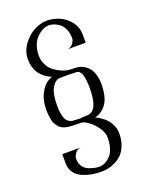

<svg xmlns="http://www.w3.org/2000/svg" viewBox="-143 -719 702 906"><g transform="rotate(-20 208.5 -266.0)"><path d="M139.6 -387.2 138.2 -387.7Q61 -421.9 61 -503.4Q61 -542.5 84.7 -575.9Q108.4 -609.4 141.6 -627.2Q174.8 -645 206.1 -645Q238.8 -645 269.8 -631.6Q300.8 -618.2 322.5 -589.8Q344.2 -561.5 344.2 -524.9V-484.4H252.4Q266.1 -486.3 273.9 -492.7Q282.7 -500 289.1 -513.7Q290 -515.6 290.5 -518.3Q291 -521 291.5 -522.9V-524.9Q291.5 -551.3 283 -571Q274.4 -590.8 261 -601.1Q247.6 -611.3 233.9 -616.2Q220.2 -621.1 207 -621.1Q197.8 -621.1 186.5 -617.2Q175.3 -613.3 162.6 -604.2Q149.9 -595.2 139.4 -582.3Q128.9 -569.3 122.1 -548.6Q115.2 -527.8 115.2 -503.4Q115.2 -478.5 125 -458.3Q134.8 -438 149.4 -425.8Q164.1 -413.6 181.2 -405Q198.2 -396.5 211.9 -393.3Q225.6 -390.1 234.4 -390.1L257.3 -389.2Q268.6 -389.2 279.8 -386.2Q291 -383.3 303.5 -375.5Q315.9 -367.7 325.4 -355.5Q335 -343.3 341.1 -322.8Q347.2 -302.2 347.2 -275.9Q347.2 -213.4 325.9 -180.7Q304.7 -147.9 269 -138.7Q269 -138.2 267.6 -137.9Q266.1 -137.7 266.1 -137.7L269 -136.2Q290 -125.5 306.9 -111.3Q323.7 -97.2 335.2 -75.2Q346.7 -53.2 346.7 -28.3Q346.7 4.4 337.2 29.8Q327.6 55.2 313 70.6Q298.3 85.9 278.8 95.9Q259.3 106 241.2 109.6Q223.1 113.3 205.6 113.3Q180.2 113.3 157.5 108.9Q134.8 104.5 111.3 94.5Q87.9 84.5 74.2 64.7Q60.5 44.9 60.5 17.6V-27.8H152.8Q140.1 -26.4 130.9 -18.6Q123.5 -12.2 116.7 2.9Q115.7 4.9 115.2 8.5Q114.7 12.2 114.7 14.6V17.6Q114.7 39.6 125.5 54.7Q136.2 69.8 153.3 76.4Q170.4 83 183.1 85.4Q195.8 87.9 206.1 87.9Q213.9 87.9 223.6 85.2Q233.4 82.5 245.1 74.7Q256.8 66.9 266.4 54.7Q275.9 42.5 282.2 21Q288.6 -0.5 288.6 -28.3Q288.6 -53.7 269.8 -80.1Q251 -106.4 229.2 -121.6Q207.5 -136.7 194.8 -136.7L173.8 -137.2Q161.1 -137.2 153.1 -137.5Q145 -137.7 134.3 -138.9Q123.5 -140.1 116.7 -142.1Q109.9 -144 101.3 -148.2Q92.8 -152.3 87.6 -158.2Q82.5 -164.1 76.7 -172.6Q70.8 -181.2 67.9 -192.4Q64.9 -203.6 63 -218.5Q61 -233.4 61 -252Q61 -300.8 82.5 -338.1Q104 -375.5 138.2 -386.7Q138.7 -387.2 139.6 -387.2ZM213.9 -370.1 211.9 -369.6H197.8H174.3Q150.4 -369.6 133.1 -340.8Q115.7 -312 115.7 -252Q115.7 -226.6 119.1 -208.5Q122.6 -190.4 128.2 -180.9Q133.8 -171.4 142.3 -166Q150.9 -160.6 158 -159.4Q165 -158.2 174.3 -158.2L196.8 -157.2L200.7 -157.7Q210 -158.7 212.9 -158.7Q215.8 -158.7 235.4 -159.7Q289.1 -162.1 289.1 -275.9Q289.1 -368.7 255.4 -368.7L233.9 -369.1Q221.7 -369.1 213.9 -370.1Z"/></g></svg>

Font: LaylaRuqaa
Style: Regular
Weight: 400
Version: Version 2.0